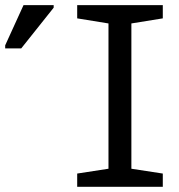

<svg xmlns="http://www.w3.org/2000/svg" viewBox="-205 -717 688 737"><path d="M419.9 -50.8V0H91.3V-50.8L211.4 -69.3V-627L91.3 -646.5V-697.3H419.9V-646.5L299.3 -627V-69.3ZM-123.5 -531.2H-185.1V-543L-114.7 -697.3H1V-687.5Z"/></svg>

Font: Lunasima
Style: Regular
Weight: 400
Designer: The DocRepair Project, Monotype Design Team
Foundry: Google
Version: Version 2.009